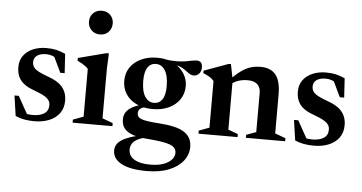

<svg xmlns="http://www.w3.org/2000/svg" viewBox="-60 -827 2266 1203"><g transform="rotate(5 1073.0 -226.0)"><path d="M208 -451.5Q243.5 -451.5 270.2 -445.5Q297 -439.5 328 -425.5L335.5 -304.5H308L249.5 -427L288 -385Q268.5 -399 250 -406Q231.5 -413 211 -413Q173.5 -413 153 -398.2Q132.5 -383.5 132.5 -357Q132.5 -337 142.8 -323.5Q153 -310 175.8 -298.2Q198.5 -286.5 235 -273.5Q262.5 -264 284.5 -251.2Q306.5 -238.5 321.8 -221.5Q337 -204.5 345.2 -182.5Q353.5 -160.5 353.5 -132.5Q353.5 -85.5 329.5 -53.2Q305.5 -21 264.8 -4.5Q224 12 172.5 12Q137.5 12 108 6.5Q78.5 1 53 -10.5L34.5 -138H61.5L134.5 -7L72.5 -46Q90 -38 104.8 -33.5Q119.5 -29 132.8 -27.5Q146 -26 159 -26Q203.5 -26 230.5 -43.2Q257.5 -60.5 257.5 -96Q257.5 -112.5 250 -124.8Q242.5 -137 228.2 -146.5Q214 -156 193.5 -165Q173 -174 147 -183.5Q112.5 -196 89.2 -214.2Q66 -232.5 54.5 -258Q43 -283.5 43 -317.5Q43 -360.5 65.2 -390.2Q87.5 -420 125.2 -435.8Q163 -451.5 208 -451.5Z M534 -565.5Q500.5 -565.5 479.8 -587.2Q459 -609 459 -641Q459 -672 479.8 -693.2Q500.5 -714.5 534 -714.5Q567.5 -714.5 588 -693.2Q608.5 -672 608.5 -641Q608.5 -609 588 -587.2Q567.5 -565.5 534 -565.5ZM601 -452 596.5 -355V-43.5L662.5 -19V0H412V-19L477.5 -43.5V-343.5Q471 -351.5 460.5 -359.5Q450 -367.5 437 -375Q424 -382.5 409.5 -389V-406.5L584.5 -452Z M900.5 261.5Q846.5 261.5 806.2 253.8Q766 246 739.5 231.2Q713 216.5 699.8 196.2Q686.5 176 686.5 150.5Q686.5 131.5 695.8 114.8Q705 98 727 83.8Q749 69.5 786.5 57.2Q824 45 880.5 34H919L919.5 44.5Q864.5 53 834.8 66.5Q805 80 793.8 97.8Q782.5 115.5 782.5 136.5Q782.5 162 798 180.8Q813.5 199.5 844.2 209.5Q875 219.5 921.5 219.5Q967.5 219.5 1000.8 207.8Q1034 196 1052.2 176.2Q1070.5 156.5 1070.5 133Q1070.5 116 1061.5 104Q1052.5 92 1032 83.8Q1011.5 75.5 976.5 70Q941.5 64.5 889.5 60.5Q838 56.5 805.5 46.8Q773 37 755 22Q737 7 730.2 -11.2Q723.5 -29.5 724 -50Q724.5 -90 758.2 -116.2Q792 -142.5 853 -153L869 -138Q839.5 -134.5 826.5 -123.5Q813.5 -112.5 813.5 -95Q813.5 -83.5 818.8 -75Q824 -66.5 838.8 -60.2Q853.5 -54 882.2 -49.8Q911 -45.5 957.5 -42.5Q1008 -39 1046 -30.2Q1084 -21.5 1109.2 -5.8Q1134.5 10 1147 33Q1159.5 56 1159.5 88Q1159.5 135.5 1129.2 174.8Q1099 214 1041.2 237.8Q983.5 261.5 900.5 261.5ZM904.5 -128.5Q846.5 -128.5 802.8 -149.2Q759 -170 735.2 -206.5Q711.5 -243 711.5 -289.5Q711.5 -338 736.2 -374.5Q761 -411 805 -431.2Q849 -451.5 905 -451.5Q951 -451.5 986.8 -438Q1022.5 -424.5 1047.5 -401.5Q1072.5 -378.5 1085.5 -349.8Q1098.5 -321 1098.5 -290.5Q1098.5 -242 1073.5 -205.5Q1048.5 -169 1004.8 -148.8Q961 -128.5 904.5 -128.5ZM909.5 -168Q942.5 -168 961.2 -196Q980 -224 979.5 -280Q979 -346.5 957.2 -379.5Q935.5 -412.5 900 -412Q867 -412 848.5 -384.2Q830 -356.5 830 -300Q830.5 -234 852.2 -200.8Q874 -167.5 909.5 -168ZM970 -416 957 -445Q999.5 -439.5 1030 -440.2Q1060.5 -441 1082.8 -444.5Q1105 -448 1122 -451.8Q1139 -455.5 1154.5 -455.5Q1170.5 -455.5 1179.8 -445.8Q1189 -436 1189 -415.5Q1189 -389 1174.8 -374.8Q1160.5 -360.5 1142.5 -360.5Q1126.5 -360.5 1112.2 -370.5Q1098 -380.5 1080.5 -393Q1063 -405.5 1036.8 -413.2Q1010.5 -421 970 -416Z M1388 -352.5V-41.5L1449.5 -19V0H1203.5V-19L1269 -43.5V-336.5Q1259 -349.5 1243.5 -359.5Q1228 -369.5 1201 -380.5V-396L1355 -452H1368.5ZM1502 -19 1563.5 -41.5V-286Q1563.5 -310.5 1554.2 -327.2Q1545 -344 1526.5 -352.2Q1508 -360.5 1480.5 -360.5Q1447.5 -360.5 1419.5 -350Q1391.5 -339.5 1376.5 -324L1358 -342Q1389 -375.5 1414.5 -396.8Q1440 -418 1462.5 -429.8Q1485 -441.5 1507.8 -446.2Q1530.5 -451 1555 -451Q1620 -451 1651.2 -411.5Q1682.5 -372 1682.5 -288.5V-43.5L1749 -19V0H1502Z M1966 -451.5Q2001.5 -451.5 2028.2 -445.5Q2055 -439.5 2086 -425.5L2093.5 -304.5H2066L2007.5 -427L2046 -385Q2026.5 -399 2008 -406Q1989.5 -413 1969 -413Q1931.5 -413 1911 -398.2Q1890.5 -383.5 1890.5 -357Q1890.5 -337 1900.8 -323.5Q1911 -310 1933.8 -298.2Q1956.5 -286.5 1993 -273.5Q2020.5 -264 2042.5 -251.2Q2064.5 -238.5 2079.8 -221.5Q2095 -204.5 2103.2 -182.5Q2111.5 -160.5 2111.5 -132.5Q2111.5 -85.5 2087.5 -53.2Q2063.5 -21 2022.8 -4.5Q1982 12 1930.5 12Q1895.5 12 1866 6.5Q1836.5 1 1811 -10.5L1792.5 -138H1819.5L1892.5 -7L1830.5 -46Q1848 -38 1862.8 -33.5Q1877.5 -29 1890.8 -27.5Q1904 -26 1917 -26Q1961.5 -26 1988.5 -43.2Q2015.5 -60.5 2015.5 -96Q2015.5 -112.5 2008 -124.8Q2000.5 -137 1986.2 -146.5Q1972 -156 1951.5 -165Q1931 -174 1905 -183.5Q1870.5 -196 1847.2 -214.2Q1824 -232.5 1812.5 -258Q1801 -283.5 1801 -317.5Q1801 -360.5 1823.2 -390.2Q1845.5 -420 1883.2 -435.8Q1921 -451.5 1966 -451.5Z"/></g></svg>

Font: Newsreader 24pt SemiBold
Style: Regular
Weight: 600
Designer: Hugues Gentile
Foundry: Production Type
Version: Version 1.003